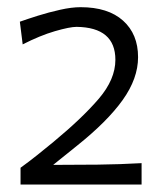

<svg xmlns="http://www.w3.org/2000/svg" viewBox="-20 -823 455 529"><path d="M36.6 -314.5V-360.8Q59.6 -377.4 82.3 -395.5Q105 -413.6 127.4 -432.1Q206.5 -497.6 252.2 -551Q297.9 -604.5 297.9 -658.2Q297.9 -747.6 190.9 -749Q172.4 -749 131.3 -737.1Q90.3 -725.1 42.5 -700.7L34.7 -763.2Q55.2 -770.5 84.7 -779.8Q114.3 -789.1 145.8 -796.1Q177.2 -803.2 202.1 -803.2Q277.8 -803.2 319.1 -766.1Q360.4 -729 360.4 -665.5Q360.4 -606.9 318.1 -547.6Q275.9 -488.3 191.4 -420.9L126.5 -368.7Q188 -368.7 249.3 -369.4Q310.5 -370.1 370.1 -373.5V-314.5Z"/></svg>

Font: Pinar-DS3-FD Regular
Style: Regular
Weight: 400
Designer: Amin Abedi
Version: Version 3.000